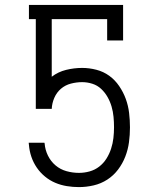

<svg xmlns="http://www.w3.org/2000/svg" viewBox="-20 -755 640 783"><path d="M302 8Q277 8 252.5 4Q228 0 205.5 -9.5Q183 -19 163.5 -35Q144 -51 130 -71.5Q116 -92 108 -115.5Q100 -139 98 -164L97 -173H161L162 -170Q164 -144 175.5 -120.5Q187 -97 206.5 -80.5Q226 -64 251 -57Q276 -50 302 -50Q324 -50 345.5 -56Q367 -62 384.5 -75.5Q402 -89 414 -108Q426 -127 433 -148.5Q440 -170 442.5 -192Q445 -214 445 -236Q445 -257 443 -278.5Q441 -300 435 -320.5Q429 -341 418.5 -359.5Q408 -378 392.5 -392.5Q377 -407 356.5 -413.5Q336 -420 315 -420Q292 -420 269 -414Q246 -408 228.5 -393Q211 -378 201.5 -356Q192 -334 191 -311H126V-677H98V-735H482V-590H417V-677H191V-442Q217 -462 249.5 -470Q282 -478 315 -478Q344 -478 373 -470.5Q402 -463 425.5 -446Q449 -429 466 -404Q483 -379 493 -351.5Q503 -324 506.5 -294.5Q510 -265 510 -236V-235Q510 -205 506 -175Q502 -145 491 -116.5Q480 -88 461.5 -63.5Q443 -39 417.5 -22.5Q392 -6 362 1Q332 8 302 8Z"/></svg>

Font: Iosevka Etoile Light
Style: Regular
Weight: 300
Designer: Belleve Invis
Foundry: Belleve Invis
Version: Version 25.0.1; ttfautohint (v1.8.4)